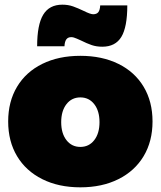

<svg xmlns="http://www.w3.org/2000/svg" viewBox="-20 -794 688 822"><path d="M418 -594Q393 -594 372.5 -601Q352 -608 326 -621Q323 -622 309 -628.5Q295 -635 285 -635Q271 -635 264 -625.5Q257 -616 256 -596H139Q139 -688 165 -731Q191 -774 247 -774Q272 -774 293 -766.5Q314 -759 339 -747Q367 -733 379 -733Q394 -733 401 -742Q408 -751 409 -771H525Q525 -678 499.5 -636Q474 -594 418 -594ZM633 -274Q633 -189 595 -125.5Q557 -62 487 -27Q417 8 324 8Q231 8 161 -27Q91 -62 53 -125.5Q15 -189 15 -274Q15 -359 53 -422.5Q91 -486 161 -520.5Q231 -555 324 -555Q417 -555 487 -520.5Q557 -486 595 -422.5Q633 -359 633 -274ZM242 -271Q242 -223 264.5 -194Q287 -165 324 -165Q361 -165 383.5 -194Q406 -223 406 -271Q406 -319 383.5 -348Q361 -377 324 -377Q287 -377 264.5 -348Q242 -319 242 -271Z"/></svg>

Font: TypoPRO Montserrat Alternates
Style: Regular
Weight: 900
Designer: Julieta Ulanovsky
Foundry: Julieta Ulanovsky
Version: Version 6.001